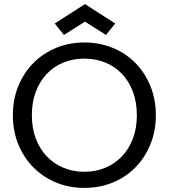

<svg xmlns="http://www.w3.org/2000/svg" viewBox="-20 -913 826 940"><path d="M743 -349Q743 -271 716 -205.5Q689 -140 642 -92.5Q595 -45 531 -19Q467 7 393 7Q319 7 255.5 -19Q192 -45 144.5 -92.5Q97 -140 70 -205.5Q43 -271 43 -349Q43 -427 70 -492.5Q97 -558 144.5 -605.5Q192 -653 255.5 -679Q319 -705 393 -705Q467 -705 531 -679Q595 -653 642 -605.5Q689 -558 716 -492.5Q743 -427 743 -349ZM136 -349Q136 -285 155.5 -234Q175 -183 209.5 -147Q244 -111 291 -91.5Q338 -72 393 -72Q448 -72 495 -91.5Q542 -111 576.5 -147Q611 -183 630.5 -234Q650 -285 650 -349Q650 -413 630.5 -464.5Q611 -516 576.5 -552Q542 -588 495 -607Q448 -626 393 -626Q338 -626 291 -607Q244 -588 209.5 -552Q175 -516 155.5 -464.5Q136 -413 136 -349ZM544 -798 499 -742 396 -807 293 -742 248 -798 396 -893Z"/></svg>

Font: Poppins
Style: Regular
Weight: 400
Designer: Ninad Kale (Devanagari), Jonny Pinhorn (Latin)
Foundry: Indian Type Foundry
Version: Version 3.002 2017